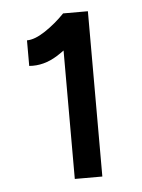

<svg xmlns="http://www.w3.org/2000/svg" viewBox="-39 -833 360 486"><g transform="rotate(-5 140.5 -590.0)"><path d="M132 -380V-761L139 -800H202V-380ZM42 -675V-740Q62 -740 89 -758Q116 -776 139 -800L185 -754Q149 -716 114 -694Q79 -672 42 -675Z"/></g></svg>

Font: Figtree
Style: Regular
Weight: 400
Designer: Erik Kennedy
Foundry: Erik Kennedy
Version: Version 2.002